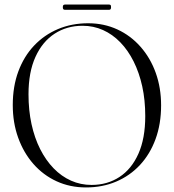

<svg xmlns="http://www.w3.org/2000/svg" viewBox="-20 -812 763 842"><path d="M366.5 -710Q436 -710 494.5 -683Q553 -656 596.2 -607Q639.5 -558 663 -492.5Q686.5 -427 686.5 -350Q686.5 -268.5 662.2 -202.2Q638 -136 593.8 -88.5Q549.5 -41 489.2 -15.5Q429 10 357 10Q287 10 228.2 -17Q169.5 -44 126.5 -93Q83.5 -142 59.8 -207.8Q36 -273.5 36 -351.5Q36 -433 60.5 -499Q85 -565 129.5 -612Q174 -659 234.2 -684.5Q294.5 -710 366.5 -710ZM617 -303Q617 -373 603.8 -433.2Q590.5 -493.5 566 -542.5Q541.5 -591.5 507.5 -626.5Q473.5 -661.5 431.8 -680.2Q390 -699 342 -699Q273 -699 219.5 -664.2Q166 -629.5 135.5 -562.5Q105 -495.5 105 -398.5Q105 -328.5 118.2 -267.8Q131.5 -207 156.2 -158Q181 -109 215.2 -73.8Q249.5 -38.5 291.5 -19.8Q333.5 -1 381.5 -1Q450.5 -1 503.8 -35.8Q557 -70.5 587 -137.8Q617 -205 617 -303ZM255.5 -780.5Q255.5 -787 257.8 -789.5Q260 -792 265 -792H458Q463 -792 465 -789.8Q467 -787.5 467 -780.5Q467 -774.5 465 -771.8Q463 -769 458 -769H265Q260 -769 257.8 -771.5Q255.5 -774 255.5 -780.5Z"/></svg>

Font: Fraunces 120pt Light
Style: Regular
Weight: 300
Version: Version 1.000;[b76b70a41]